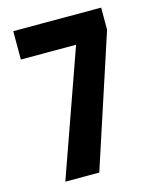

<svg xmlns="http://www.w3.org/2000/svg" viewBox="-109 -789 698 863"><g transform="rotate(-15 240.5 -357.0)"><path d="M87 0H245L445 -611V-714H36V-582H293Z"/></g></svg>

Font: Noto Sans Georgian ExtraCondensed ExtraBold
Style: Regular
Weight: 800
Width: 2
Designer: Monotype Design Team, Akaki Razmadze
Foundry: Google LLC
Version: Version 2.005